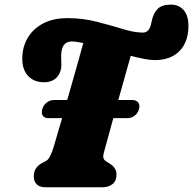

<svg xmlns="http://www.w3.org/2000/svg" viewBox="-20 -790 815 810"><path d="M158.5 -330Q163 -346.5 177 -357.2Q191 -368 206.5 -368H263.5Q282 -432 300.2 -496.5Q318.5 -561 331.5 -608.5Q300.5 -615 282.5 -615Q239 -615 238 -555.5Q237.5 -546 238.2 -538Q239 -530 239 -517Q239 -485.5 220 -464.2Q201 -443 165 -443Q123.5 -443 98.2 -470Q73 -497 74 -547Q75 -593.5 97.5 -631.2Q120 -669 162.2 -691.2Q204.5 -713.5 264.5 -713.5Q329.5 -713.5 388.8 -698.2Q448 -683 497.2 -667.8Q546.5 -652.5 582.5 -652.5Q606.5 -652.5 615.5 -681.5Q617 -688 618.2 -692.8Q619.5 -697.5 621 -704.5Q627 -734 644.8 -752.2Q662.5 -770.5 702 -770.5Q734.5 -770.5 755 -747.2Q775.5 -724 775 -677.5Q774 -612 736.8 -574.2Q699.5 -536.5 633.5 -536.5Q614.5 -536.5 588 -541.5Q561.5 -546.5 531.5 -554.5Q519.5 -512 506 -463.8Q492.5 -415.5 479 -368H538Q555.5 -368 563.2 -357.5Q571 -347 566.5 -330Q561.5 -312 547.8 -301.8Q534 -291.5 518 -291.5H458Q445.5 -246 435.5 -209.5Q425.5 -173 420 -153Q414 -132 416.2 -123.8Q418.5 -115.5 426 -110.5L444 -99Q471.5 -82 471.5 -54Q471.5 -27 454.8 -13.5Q438 0 412 0H173.5Q146.5 0 134.5 -12.8Q122.5 -25.5 122.5 -46Q122.5 -67 132.5 -80.8Q142.5 -94.5 159 -103L177 -113Q191.5 -121.5 207 -172Q213 -192.5 222 -223.5Q231 -254.5 242 -291.5H185Q168 -291.5 160.8 -301.5Q153.5 -311.5 158.5 -330Z"/></svg>

Font: Fraunces 72pt S100 Black
Style: Italic
Weight: 900
Italic angle: -16°
Version: Version 1.000; ttfautohint (v1.8.3)